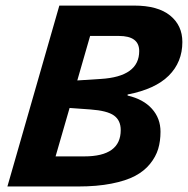

<svg xmlns="http://www.w3.org/2000/svg" viewBox="-20 -675 680 695"><path d="M194.8 -654.8H465.8Q551.3 -654.8 595.7 -618.9Q640.1 -583 640.1 -522.9Q640.1 -450.2 590.8 -401.1Q541.5 -352.1 441.9 -333V-329.1Q499 -315.9 530 -281.2Q561 -246.6 561 -198.2Q561 -164.1 552.5 -135.7Q543.9 -107.4 522.9 -81.5Q502 -55.7 468.8 -38.1Q435.5 -20.5 383.3 -10.3Q331.1 0 263.2 0H6.8ZM410.2 -544.9H306.2L259.8 -383.8L344.2 -389.2Q483.9 -397.5 483.9 -490.2Q483.9 -544.9 410.2 -544.9ZM307.1 -278.8 231.9 -284.2 181.2 -108.9H285.2Q417 -108.9 417 -204.1Q417 -239.3 392.6 -256.8Q368.2 -274.4 307.1 -278.8Z"/></svg>

Font: IntelOne Mono Bold
Style: Italic
Weight: 700
Italic angle: -16°
Designer: Fred Shallcrass
Foundry: Frere-Jones Type LLC
Version: Version 1.200;hotconv 1.1.0;makeotfexe 2.6.0;FJTRelease1.2